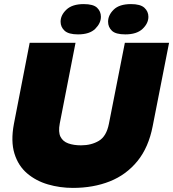

<svg xmlns="http://www.w3.org/2000/svg" viewBox="-20 -909 846 938"><path d="M336 9Q273 9 214.5 -8Q156 -25 112.5 -62Q69 -99 50.5 -159Q32 -219 48 -304L125 -700H349L272 -306Q264 -264 275.5 -241Q287 -218 313.5 -208.5Q340 -199 376 -199Q426 -199 463 -221Q500 -243 512 -304L590 -700H806L726 -293Q706 -189 651.5 -122Q597 -55 516.5 -23Q436 9 336 9ZM361 -741Q315 -741 295.5 -759Q276 -777 276 -803Q276 -835 304.5 -862Q333 -889 389 -889Q436 -889 454.5 -871Q473 -853 473 -827Q473 -796 445.5 -768.5Q418 -741 361 -741ZM592 -741Q545 -741 526.5 -759Q508 -777 508 -803Q508 -835 535.5 -862Q563 -889 620 -889Q666 -889 685.5 -871Q705 -853 705 -827Q705 -795 676.5 -768Q648 -741 592 -741Z"/></svg>

Font: REM Black
Style: Italic
Weight: 900
Italic angle: -11°
Designer: Octavio Pardo
Foundry: Ashler Design
Version: Version 1.005;gftools[0.9.28]